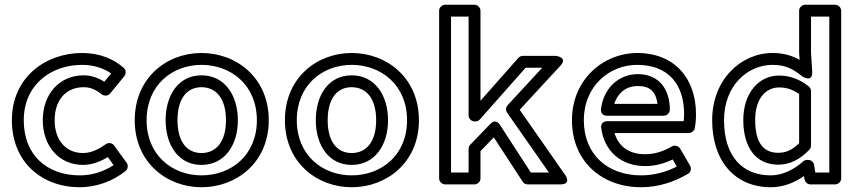

<svg xmlns="http://www.w3.org/2000/svg" viewBox="-20 -751 3611 808"><path d="M80 -245C80 -393 193 -478 326 -478C378 -478 418 -462 448 -442L419 -407C392 -424 364 -434 332 -434C230 -434 160 -355 160 -245C160 -136 229 -57 329 -57C370 -57 406 -73 434 -90L458 -56C414 -27 364 -13 316 -13C180 -13 80 -96 80 -245ZM30 -245C30 -68 157 37 316 37C383 37 454 13 509 -32C518 -40 521 -55 513 -66L460 -139C452 -150 436 -152 425 -144C397 -124 365 -107 329 -107C260 -107 210 -158 210 -245C210 -333 260 -384 332 -384C359 -384 382 -375 408 -354C417 -347 434 -346 443 -357L503 -430C511 -440 511 -456 501 -465C461 -501 402 -528 326 -528C171 -528 30 -425 30 -245Z M597 -245C597 -394 706 -478 828 -478C951 -478 1061 -394 1061 -245C1061 -97 952 -13 828 -13C706 -13 597 -97 597 -245ZM547 -245C547 -67 682 37 828 37C975 37 1111 -67 1111 -245C1111 -424 975 -528 828 -528C682 -528 547 -424 547 -245ZM677 -245C677 -140 731 -57 828 -57C925 -57 981 -140 981 -245C981 -351 925 -434 828 -434C731 -434 677 -351 677 -245ZM727 -245C727 -337 767 -384 828 -384C889 -384 931 -337 931 -245C931 -154 889 -107 828 -107C767 -107 727 -154 727 -245Z M1229 -245C1229 -394 1338 -478 1460 -478C1583 -478 1693 -394 1693 -245C1693 -97 1584 -13 1460 -13C1338 -13 1229 -97 1229 -245ZM1179 -245C1179 -67 1314 37 1460 37C1607 37 1743 -67 1743 -245C1743 -424 1607 -528 1460 -528C1314 -528 1179 -424 1179 -245ZM1309 -245C1309 -140 1363 -57 1460 -57C1557 -57 1613 -140 1613 -245C1613 -351 1557 -434 1460 -434C1363 -434 1309 -351 1309 -245ZM1359 -245C1359 -337 1399 -384 1460 -384C1521 -384 1563 -337 1563 -245C1563 -154 1521 -107 1460 -107C1399 -107 1359 -154 1359 -245Z M1878 -25V-681H1952V-265C1952 -250 1966 -240 1977 -240H1981C1988 -240 1995 -243 1999 -248L2192 -466H2262L2116 -308C2108 -299 2108 -286 2114 -277L2290 -25H2214L2083 -227C2080 -232 2064 -251 2044 -230L1959 -142C1954 -137 1952 -130 1952 -125V-25ZM1828 0C1828 11 1838 25 1853 25H1977C1988 25 2002 15 2002 0V-115L2058 -173L2180 14C2184 21 2192 25 2201 25H2338C2387 25 2359 -14 2359 -14L2167 -289L2338 -474C2372 -510 2319 -516 2319 -516H2181C2174 -516 2167 -513 2162 -508L2002 -327V-706C2002 -717 1992 -731 1977 -731H1853C1842 -731 1828 -721 1828 -706Z M2437 -245C2437 -391 2547 -478 2661 -478C2793 -478 2859 -396 2859 -270C2859 -260 2858 -249 2857 -241H2535C2525 -241 2507 -235 2510 -213C2523 -112 2597 -52 2695 -52C2737 -52 2776 -63 2811 -80L2828 -50C2783 -27 2732 -13 2678 -13C2540 -13 2437 -98 2437 -245ZM2387 -245C2387 -68 2517 37 2678 37C2752 37 2821 13 2876 -20C2887 -26 2891 -42 2884 -54L2842 -126C2836 -136 2820 -142 2808 -135C2771 -114 2736 -102 2695 -102C2628 -102 2584 -133 2566 -191H2878C2887 -191 2900 -198 2903 -209C2907 -225 2909 -246 2909 -270C2909 -418 2822 -528 2661 -528C2522 -528 2387 -419 2387 -245ZM2534 -264H2774C2789 -264 2799 -278 2799 -289C2799 -376 2753 -439 2664 -439C2588 -439 2521 -385 2509 -292C2508 -282 2512 -264 2534 -264ZM2565 -314C2582 -365 2619 -389 2664 -389C2716 -389 2740 -365 2747 -314Z M3027 -245C3027 -393 3128 -478 3231 -478C3286 -478 3317 -461 3357 -429C3357 -429 3401 -401 3398 -450L3393 -529V-681H3470V-25H3411L3406 -57C3404 -69 3393 -78 3382 -78H3377C3371 -78 3365 -76 3360 -72C3324 -39 3274 -13 3224 -13C3104 -13 3027 -93 3027 -245ZM2977 -245C2977 -73 3073 37 3224 37C3276 37 3323 18 3363 -10L3366 4C3368 15 3378 25 3390 25H3495C3506 25 3520 15 3520 0V-706C3520 -717 3510 -731 3495 -731H3368C3357 -731 3343 -721 3343 -706V-528V-527L3345 -499C3314 -517 3277 -528 3231 -528C3099 -528 2977 -417 2977 -245ZM3108 -246C3108 -133 3159 -58 3255 -58C3304 -58 3347 -80 3386 -121C3391 -126 3393 -133 3393 -138V-367C3393 -375 3390 -382 3384 -387C3343 -420 3300 -433 3258 -433C3172 -433 3108 -358 3108 -246ZM3158 -246C3158 -340 3206 -383 3258 -383C3286 -383 3313 -377 3343 -355V-148C3313 -119 3287 -108 3255 -108C3195 -108 3158 -147 3158 -246Z"/></svg>

Font: Falling Sky
Style: ExtOu
Weight: 400
Designer: Paul D. Hunt
Foundry: Adobe Systems Incorporated
Version: Version 1.02